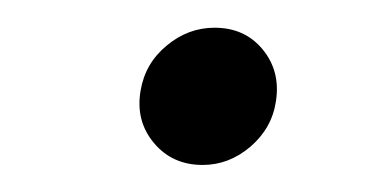

<svg xmlns="http://www.w3.org/2000/svg" viewBox="-20 -415 283 142"><path d="M129.9 -293Q107.4 -293 93.8 -309.3Q80.1 -325.7 84 -348.1Q87.4 -368.2 103.3 -381.3Q119.1 -394.5 138.7 -394.5Q161.1 -394.5 174.3 -378.4Q187.5 -362.3 184.1 -340.3Q181.2 -320.3 165.3 -306.6Q149.4 -293 129.9 -293Z"/></svg>

Font: Inter 24pt Light
Style: Italic
Weight: 300
Italic angle: -9.3988°
Designer: Rasmus Andersson
Foundry: rsms
Version: Version 4.001;git-66647c0bb